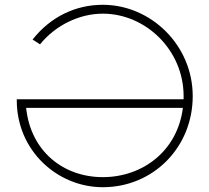

<svg xmlns="http://www.w3.org/2000/svg" viewBox="-20 -767 870 801"><path d="M409 14C619 14 784 -152 784 -366C784 -579 609 -747 409 -747C294 -747 190 -696 116 -602L147 -582C211 -661 310 -710 409 -710C587 -710 746 -559 746 -366V-353H50V-348C50 -139 219 14 409 14ZM89 -317H743C720 -135 573 -28 409 -28C244 -28 108 -136 89 -317Z"/></svg>

Font: Kreadon Extra Light
Style: Regular
Weight: 200
Designer: kohakuno
Foundry: StudioGnu
Version: Version 1.000;Glyphs 3.1.2 (3151)